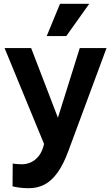

<svg xmlns="http://www.w3.org/2000/svg" viewBox="-20 -761 583 1011"><path d="M132 230Q102 230 79 226.5Q56 223 46 220L47 100Q56 102 72.5 103Q89 104 96 104Q119 104 142 94Q165 84 184 60.5Q203 37 212 -3L4 -508H144L285 -141L400 -508H541L340 34Q314 105 282.5 148.5Q251 192 214 211Q177 230 132 230ZM329 -571H226L296 -741H450Z"/></svg>

Font: Inclusive Sans
Style: Bold
Weight: 700
Designer: Olivia King
Foundry: Olivia King
Version: Version 2.004